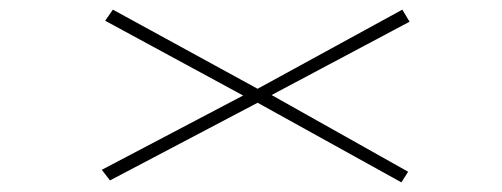

<svg xmlns="http://www.w3.org/2000/svg" viewBox="-20 -523 1040 398"><path d="M812 -145 514 -310 208 -149 191 -171 484 -325 198 -480 214 -503 514 -339 814 -503 829 -478 543 -326 826 -167Z"/></svg>

Font: Inconsolata UltraExpanded ExtraLight
Style: Regular
Weight: 200
Width: 9
Monospace: yes
Designer: Raph Levien, Cyreal, Brenton Simpson
Foundry: Raph Levien, Cyreal, Google
Version: Version 3.001; ttfautohint (v1.8.2.53-6de2)